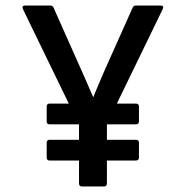

<svg xmlns="http://www.w3.org/2000/svg" viewBox="-20 -675 672 695"><path d="M159 -94Q149 -94 149 -105V-158Q149 -169 159 -169H266V-225H159Q149 -225 149 -236V-289Q149 -300 159 -300H229L63 -642Q58 -655 71 -655H162Q171 -655 174 -647L275 -420Q285 -397 296 -372.5Q307 -348 317 -324H318Q337 -371 359 -421L460 -647Q463 -655 473 -655H561Q575 -655 569 -642L403 -300H472Q483 -300 483 -289V-236Q483 -225 472 -225H367V-169H472Q483 -169 483 -158V-105Q483 -94 472 -94H367V-11Q367 0 356 0H277Q266 0 266 -11V-94Z"/></svg>

Font: Sofia Sans SemiBold
Style: Regular
Weight: 600
Designer: Botio Nikoltchev, Ani Petrova
Foundry: lettersoup
Version: Version 4.101; ttfautohint (v1.8.4.7-5d5b)